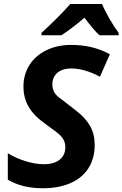

<svg xmlns="http://www.w3.org/2000/svg" viewBox="-20 -954 627 983"><path d="M20 -34.2V-169.4Q61.5 -144 111.3 -128.7Q161.1 -113.3 204.1 -113.3Q256.8 -113.3 285.6 -136.5Q314.5 -159.7 314.5 -200.7Q314.5 -218.3 308.1 -232.7Q301.8 -247.1 288.6 -261.2Q272 -276.9 215.3 -317.4Q154.3 -359.9 127.2 -406.2Q100.1 -452.6 100.1 -510.7Q100.1 -572.8 131.1 -621.6Q162.1 -670.4 218.8 -697.3Q273.9 -724.1 344.7 -724.1Q399.9 -724.1 448.5 -712.4Q497.1 -700.7 542.5 -676.3L491.7 -561Q453.1 -582 415.5 -592.8Q377.9 -603.5 345.7 -603.5Q318.4 -603.5 297.6 -595.5Q276.9 -587.4 264.6 -571.8Q248 -552.2 248 -522Q248 -498 258.5 -480.5Q269 -462.9 293.9 -446.3L368.7 -388.2Q418 -350.6 441.4 -308.6Q464.8 -266.6 464.8 -212.4Q464.8 -142.6 432.6 -92.5Q400.4 -42.5 340.6 -16.4Q280.8 9.8 199.2 9.8Q93.3 9.8 20 -34.2ZM339.8 -933.6H502Q515.1 -902.3 540 -858.9Q564.9 -815.4 587.4 -785.6V-773.4H489.3Q461.4 -797.9 412.6 -863.3Q346.2 -806.6 293.9 -773.4H192.4V-785.6Q229 -818.4 273.2 -862.8Q317.4 -907.2 339.8 -933.6Z"/></svg>

Font: Viking Open Sans
Style: Bold Italic
Weight: 700
Italic angle: -12°
Foundry: Ascender Corporation
Version: Version 2.000